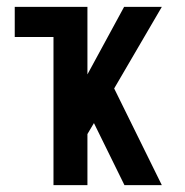

<svg xmlns="http://www.w3.org/2000/svg" viewBox="-20 -540 540 560"><path d="M136 0V-432H23V-520H235V-323L342 -520H452L313 -282L452 0H343L254 -181L235 -149V0Z"/></svg>

Font: Iosevka SS04 Semibold
Style: Regular
Weight: 600
Monospace: yes
Designer: Belleve Invis
Foundry: Belleve Invis
Version: Version 19.0.0; ttfautohint (v1.8.4)